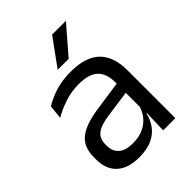

<svg xmlns="http://www.w3.org/2000/svg" viewBox="-201 -784 897 897"><g transform="rotate(-45 247.0 -336.0)"><path d="M355.4 0 359 -118.6 355.9 -131.1V-286.5L356.3 -314.9Q356.3 -374.3 326.2 -403Q296 -431.7 230.4 -431.7Q178.2 -431.7 134.4 -416.5Q90.6 -401.3 56.4 -381.5L64 -450.4Q83.1 -462 109.4 -473.3Q135.7 -484.7 169.3 -492Q202.9 -499.3 243.3 -499.3Q295.8 -499.3 332.6 -486.6Q369.4 -473.9 392.2 -449.9Q415 -425.8 425.5 -392Q436 -358.1 436 -316.2V0ZM187.4 10.7Q114.9 10.7 76.3 -24.6Q37.6 -60 37.6 -125.7V-140Q37.6 -207.4 79.3 -240.7Q121 -274.1 212.2 -286.9L366.5 -309.2L370.9 -249.8L222 -228.6Q166.2 -220.7 142.2 -201.4Q118.1 -182 118.1 -144.5V-136.6Q118.1 -97.9 141.9 -77.4Q165.7 -56.8 213.1 -56.8Q254.9 -56.8 284.9 -71.4Q314.9 -86 333.4 -110.5Q352 -135.1 358.5 -165.2L371.2 -109.8H355.7Q348.6 -77.8 329.3 -50.3Q310.1 -22.8 275.5 -6.1Q240.9 10.7 187.4 10.7ZM304.8 -683.1H394.7V-681.7L279.5 -548.4H207.8V-549.7Z"/></g></svg>

Font: Anek Gujarati Medium
Style: Regular
Weight: 500
Designer: Mrunmayee Ghaisas (Gujarati), Yesha Goshar (Latin)
Foundry: Ek Type
Version: Version 1.003